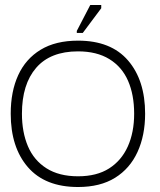

<svg xmlns="http://www.w3.org/2000/svg" viewBox="-20 -736 641 770"><path d="M293 14Q161 14 92 -65.5Q23 -145 23 -280Q23 -369 53 -434.5Q83 -500 143 -536.5Q203 -573 293 -573Q425 -573 493.5 -493.5Q562 -414 562 -280Q562 -193 531.5 -126.5Q501 -60 441.5 -23Q382 14 293 14ZM293 -29Q368 -29 417.5 -60.5Q467 -92 492.5 -148.5Q518 -205 518 -280Q518 -356 493.5 -412Q469 -468 418.5 -499Q368 -530 293 -530Q182 -530 125 -464Q68 -398 68 -280Q68 -206 92 -149.5Q116 -93 166.5 -61Q217 -29 293 -29ZM312 -604H288V-612L342 -716H386V-703Z"/></svg>

Font: Darker Grotesque Light
Style: Regular
Weight: 400
Version: Version 1.000;gftools[0.9.28]